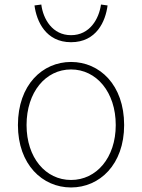

<svg xmlns="http://www.w3.org/2000/svg" viewBox="-20 -813 626 846"><path d="M293 13C419 13 527 -88 527 -262C527 -439 419 -540 293 -540C167 -540 59 -439 59 -262C59 -88 167 13 293 13ZM293 -20C181 -20 97 -118 97 -262C97 -407 181 -507 293 -507C405 -507 490 -407 490 -262C490 -118 405 -20 293 -20ZM293 -627C405 -627 445 -719 454 -789L425 -793C416 -729 375 -658 293 -658C211 -658 170 -729 162 -793L132 -789C141 -719 182 -627 293 -627Z"/></svg>

Font: Source Han Sans JP VF
Style: Regular
Weight: 250
Designer: Ryoko NISHIZUKA 西塚涼子 (kana, bopomofo & ideographs); Paul D. Hunt (Latin, Greek & Cyrillic); Sandoll Communications 산돌커뮤니
Foundry: Adobe
Version: Version 2.004;hotconv 1.0.118;makeotfexe 2.5.65603